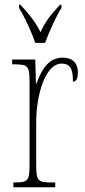

<svg xmlns="http://www.w3.org/2000/svg" viewBox="-20 -786 358 806"><path d="M128 -606H169C186 -651 214 -715 238 -753V-766H232C195 -726 172 -699 150 -651C126 -699 102 -726 66 -766H60V-753C83 -715 113 -651 128 -606ZM36 0H212V-20H201C138 -20 132 -25 132 -96V-274C132 -382 168 -519 239 -519C284 -519 286 -480 286 -443C302 -443 307 -460 307 -483C307 -517 288 -544 243 -544C178 -544 151 -483 133 -435H131L128 -536H31V-516H34C98 -516 104 -511 104 -440V-96C104 -25 98 -20 37 -20H36Z"/></svg>

Font: Noto Serif Devanagari ExtraCondensed Thin
Style: Regular
Weight: 100
Width: 2
Designer: Universal Thirst, Indian Type Foundry and the Monotype Design Team
Foundry: Monotype Imaging Inc.
Version: Version 2.004